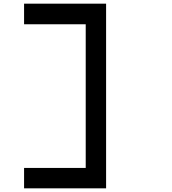

<svg xmlns="http://www.w3.org/2000/svg" viewBox="-20 -1020 929 1040"><path d="M110.4 0Q110.4 -27.3 110.4 -110.4Q194.3 -110.4 444.3 -110.4Q444.3 -305.7 444.3 -888.7Q361.3 -888.7 110.4 -888.7Q110.4 -917 110.4 -1000Q221.7 -1000 554.7 -1000Q554.7 -750 554.7 0Q444.3 0 110.4 0Z"/></svg>

Font: Ingsat TST_CRD
Style: Regular
Weight: 300
Designer: Tofik Waleny
Version: 1.0